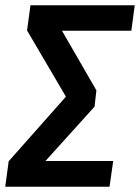

<svg xmlns="http://www.w3.org/2000/svg" viewBox="-28 -711 533 731"><path d="M472 -594H208L339 -367L332 -305L145 -98H403L389 0H-8L5 -97L223 -343L75 -595L88 -691H485Z"/></svg>

Font: Fira Sans Condensed Medium
Style: Italic
Weight: 500
Width: 3
Italic angle: -8°
Designer: bBox Type GmbH & Carrois Corporate GbR & Edenspiekermann AG
Foundry: bBox Type GmbH & Carrois Corporate GbR & Edenspiekermann AG
Version: Version 4.301